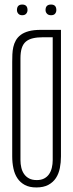

<svg xmlns="http://www.w3.org/2000/svg" viewBox="-20 -822 325 852"><path d="M250.5 -127.9Q250.5 -101.1 245.6 -76.2Q240.7 -51.3 228.3 -32.2Q215.8 -13.2 194.6 -1.7Q173.3 9.8 141.1 9.8Q110.8 9.8 90.3 -1.2Q69.8 -12.2 57.4 -30.8Q44.9 -49.3 39.6 -74.5Q34.2 -99.6 34.2 -127.9V-547.4Q34.2 -563.5 34.9 -580.6Q35.6 -597.7 39.1 -613.3Q42.5 -628.9 50.3 -642.8Q58.1 -656.7 72 -667.2Q85.9 -677.7 107.7 -683.6Q129.4 -689.5 161.1 -689.5H250.5ZM213.9 -656.7H171.4Q145.5 -656.7 126.5 -652.3Q107.4 -647.9 95 -637.5Q82.5 -627 76.7 -608.9Q70.8 -590.8 70.8 -563.5V-111.8Q70.8 -94.2 74.5 -78.4Q78.1 -62.5 86.7 -50Q95.2 -37.6 108.9 -30.3Q122.6 -22.9 143.1 -22.9Q162.6 -22.9 176 -30Q189.5 -37.1 197.8 -49.3Q206.1 -61.5 210 -77.6Q213.9 -93.8 213.9 -111.8ZM55.2 -777.3Q55.2 -801.8 78.6 -801.8Q102.1 -801.8 102.1 -777.3Q102.1 -768.1 96.2 -761.2Q90.3 -754.4 78.6 -754.4Q67.4 -754.4 61.3 -761.2Q55.2 -768.1 55.2 -777.3ZM182.1 -777.3Q182.1 -801.8 206.5 -801.8Q230 -801.8 230 -777.3Q230 -768.1 224.4 -761.2Q218.8 -754.4 206.5 -754.4Q194.8 -754.4 188.5 -761.2Q182.1 -768.1 182.1 -777.3Z"/></svg>

Font: Tulpen One
Style: Regular
Weight: 400
Designer: Naima Ben Ayed
Foundry: Naima Ben Ayed, Anton Koovit
Version: Version 1.002